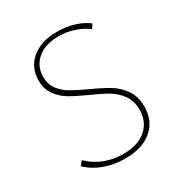

<svg xmlns="http://www.w3.org/2000/svg" viewBox="-160 -774 837 893"><g transform="rotate(-30 258.0 -328.0)"><path d="M256 -334Q200 -359 166.5 -379Q133 -399 110 -431Q87 -463 87 -509Q87 -578 137.5 -620.5Q188 -663 273 -663Q320 -663 363 -650.5Q406 -638 437 -614L422 -592Q393 -614 353 -627.5Q313 -641 270 -641Q197 -641 155.5 -605Q114 -569 114 -512Q114 -473 135 -445Q156 -417 187 -399Q218 -381 270 -357Q330 -330 366 -308Q402 -286 427.5 -249.5Q453 -213 453 -159Q453 -82 400.5 -37.5Q348 7 255 7Q196 7 144.5 -12Q93 -31 58 -66L76 -88Q111 -53 158 -34.5Q205 -16 259 -16Q338 -16 382 -54.5Q426 -93 426 -157Q426 -204 403 -236.5Q380 -269 346.5 -289Q313 -309 256 -334Z"/></g></svg>

Font: Ysabeau SC Extralight
Style: Regular
Weight: 200
Designer: Christian Thalmann (Catharsis Fonts)
Version: Version 0.003